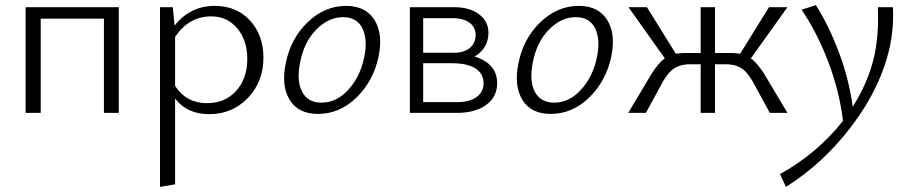

<svg xmlns="http://www.w3.org/2000/svg" viewBox="-20 -441 3553 750"><path d="M444 -413V0H386V-368H139V0H80V-413Z M819 -418Q904 -418 956.5 -361Q1009 -304 1009 -216Q1009 -121 948 -58Q887 5 797 5Q711 5 664 -56V279L605 289V-413H655L662 -341Q723 -418 819 -418ZM789 -38Q859 -38 902.5 -86Q946 -134 946 -211Q946 -283 907 -330Q868 -377 805 -377Q718 -377 664 -297V-105Q708 -38 789 -38Z M1222 4Q1145 4 1111.5 -51Q1078 -106 1096 -193Q1115 -290 1181.5 -354Q1248 -418 1332 -418Q1408 -418 1442.5 -363.5Q1477 -309 1459 -221Q1439 -125 1373 -60.5Q1307 4 1222 4ZM1236 -40Q1295 -40 1341.5 -91.5Q1388 -143 1403 -219Q1417 -287 1395.5 -330.5Q1374 -374 1320 -374Q1263 -374 1215 -325Q1167 -276 1152 -196Q1138 -124 1160.5 -82Q1183 -40 1236 -40Z M1834 -220Q1922 -193 1922 -116Q1922 -63 1879.5 -31.5Q1837 0 1763 0H1581V-413H1753Q1814 -413 1851 -385.5Q1888 -358 1888 -313Q1888 -253 1834 -220ZM1747 -370H1633V-235H1754Q1793 -235 1815.5 -254Q1838 -273 1838 -305Q1838 -334 1814.5 -352Q1791 -370 1747 -370ZM1765 -42Q1814 -42 1841.5 -62Q1869 -82 1869 -116Q1869 -153 1837.5 -173.5Q1806 -194 1746 -194H1633V-42Z M2131 4Q2054 4 2020.5 -51Q1987 -106 2005 -193Q2024 -290 2090.5 -354Q2157 -418 2241 -418Q2317 -418 2351.5 -363.5Q2386 -309 2368 -221Q2348 -125 2282 -60.5Q2216 4 2131 4ZM2145 -40Q2204 -40 2250.5 -91.5Q2297 -143 2312 -219Q2326 -287 2304.5 -330.5Q2283 -374 2229 -374Q2172 -374 2124 -325Q2076 -276 2061 -196Q2047 -124 2069.5 -82Q2092 -40 2145 -40Z M2913 -213Q2945 -190 2982 -124L3056 0H2987L2932 -101Q2906 -153 2880.5 -171.5Q2855 -190 2814 -190H2773V0H2717V-190H2676Q2636 -190 2610 -171.5Q2584 -153 2558 -101L2503 0H2434L2508 -124Q2545 -190 2577 -213L2435 -413H2507L2620 -231Q2637 -234 2658 -234H2717V-413H2773V-234H2833Q2853 -234 2871 -231L2984 -413H3056Z M3468 -413Q3472 -337 3456 -259Q3421 -100 3309 48.5Q3197 197 3050 289L3027 239Q3173 158 3273 31Q3258 -90 3213.5 -204.5Q3169 -319 3111 -403L3167 -421Q3218 -341 3257.5 -235Q3297 -129 3311 -24Q3374 -124 3396 -226Q3414 -313 3409 -413Z"/></svg>

Font: EauTestText Semilight
Style: Italic
Weight: 300
Italic angle: -12°
Designer: Christian Thalmann (Catharsis Fonts)
Version: Version 0.001;PS 000.001;hotconv 1.0.88;makeotf.lib2.5.64775